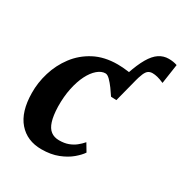

<svg xmlns="http://www.w3.org/2000/svg" viewBox="-170 -851 941 989"><g transform="rotate(30 300.5 -356.0)"><path d="M422.5 -402.5 403.5 -551Q424 -612.5 446 -650.2Q468 -688 493.8 -705Q519.5 -722 550.5 -722Q564.5 -722 577 -720Q589.5 -718 601 -714L584 -598Q561.5 -608 545.2 -612Q529 -616 515.5 -616Q501 -616 490.8 -609.2Q480.5 -602.5 472.2 -583.5Q464 -564.5 454 -526.5ZM214 10Q128.5 10 78.2 -48Q28 -106 27 -217Q26 -278 44.8 -339.5Q63.5 -401 102 -452.2Q140.5 -503.5 199.2 -534.5Q258 -565.5 337 -565.5Q366.5 -565.5 401 -560.8Q435.5 -556 459.5 -546L422.5 -402.5L390 -404Q378.5 -422 363.2 -442.8Q348 -463.5 332.8 -478.8Q317.5 -494 305.5 -494Q282 -494 258.8 -474.2Q235.5 -454.5 217.2 -418.5Q199 -382.5 188.5 -332.8Q178 -283 179 -223.5Q180.5 -170.5 190.8 -138Q201 -105.5 220.8 -90.5Q240.5 -75.5 270 -75.5Q301 -75.5 324 -84Q347 -92.5 364.8 -106.5Q382.5 -120.5 397 -137.5L424.5 -91.5Q411.5 -71.5 383.2 -47.5Q355 -23.5 312.5 -6.8Q270 10 214 10Z"/></g></svg>

Font: Merriweather 24pt ExtraBold
Style: Italic
Weight: 800
Italic angle: -7.8°
Version: Version 2.101